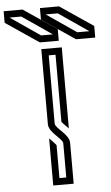

<svg xmlns="http://www.w3.org/2000/svg" viewBox="-235 -1126 678 1169"><g transform="rotate(-5 104.0 -541.5)"><path d="M125 -250V-41.7H83.3V-242.7C80.2 -247.9 71.9 -256.2 60.4 -268.8L41.7 -287.5V0H166.7V-250C166.7 -303.2 83.3 -345.2 83.3 -375V-791.7H125V-382.3C132.1 -370.4 160.4 -345.9 166.7 -337.5V-833.3H41.7V-375C41.7 -321.8 125 -279.8 125 -250ZM47.9 -916.7 -134.4 -1041.7H-62.5L119.8 -916.7ZM-51 -1083.3H-166.7V-1012.5L36.5 -875H152.1V-945.8ZM268.8 -916.7 86.5 -1041.7H160.4L342.7 -916.7ZM171.9 -1083.3H55.2V-1012.5L257.3 -875H375V-945.8Z"/></g></svg>

Font: Sportrop
Style: Regular
Weight: 500
Version: Version 0.9